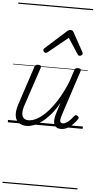

<svg xmlns="http://www.w3.org/2000/svg" viewBox="-88 -1080 822 1650"><g transform="rotate(5 323.0 -255.0)"><path d="M164 17Q123 17 96 -2.5Q69 -22 63 -62.5Q57 -103 78 -166L186 -494Q190 -506 196.5 -510.5Q203 -515 216 -515Q233 -515 239 -509Q245 -503 241 -491L131 -161Q117 -120 117.5 -91Q118 -62 132.5 -47.5Q147 -33 177 -33Q208 -33 246 -53Q284 -73 326 -115Q368 -157 411.5 -225Q455 -293 496 -391L530 -495Q534 -508 540 -512Q546 -516 560 -516Q576 -516 582.5 -510.5Q589 -505 585 -493L458 -105Q450 -80 448 -63.5Q446 -47 452 -39.5Q458 -32 470 -32Q487 -32 504 -43Q521 -54 536.5 -70.5Q552 -87 564 -103Q570 -111 577 -112Q584 -113 592 -107Q602 -100 603.5 -93.5Q605 -87 600 -80Q588 -62 567.5 -39.5Q547 -17 519.5 0Q492 17 460 17Q436 17 421.5 7.5Q407 -2 400.5 -18.5Q394 -35 396 -58Q398 -81 406 -109L437 -206Q402 -144 365 -101.5Q328 -59 292.5 -33Q257 -7 224 5Q191 17 164 17ZM272 -623Q264 -623 257 -630Q250 -637 250 -645Q250 -650 252.5 -654Q255 -658 259 -662L440 -825Q448 -832 455 -834.5Q462 -837 470 -837Q477 -837 483.5 -834Q490 -831 494 -823L584 -660Q587 -655 588.5 -651Q590 -647 590 -644Q590 -635 581 -629Q572 -623 565 -623Q559 -623 554.5 -626Q550 -629 547 -634L459 -769L294 -634Q287 -629 282.5 -626Q278 -623 272 -623ZM0 513H646V523H0ZM0 -20H646V0H0ZM0 -505H646V-500H0ZM0 -1033H646V-1023H0Z"/></g></svg>

Font: Playwrite IN Guides
Style: Regular
Weight: 400
Designer: Veronika Burian, José Scaglione
Foundry: TypeTogether
Version: Version 1.003